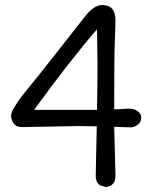

<svg xmlns="http://www.w3.org/2000/svg" viewBox="-20 -730 618 760"><path d="M497 -226 432 -228 437 -40Q437 -36 437 -33Q437 -7 419 4Q408 10 398 10L377 4Q359 -7 359 -33Q359 -36 359 -40L363 -230L289 -231L70 -227Q69 -227 67 -227Q40 -227 30 -248Q24 -261 24 -269.5Q24 -278 26.5 -286Q29 -294 46.5 -321Q64 -348 92.5 -382Q121 -416 198 -514L315 -663Q351 -710 385 -710Q437 -710 437 -650Q437 -629 434.5 -567.5Q432 -506 432 -297L489 -300Q511 -300 525 -290Q539 -280 539 -263.5Q539 -247 525.5 -236.5Q512 -226 497 -226ZM115 -295H364Q366 -393 366 -474L364 -614Q258 -492 115 -295Z"/></svg>

Font: Delius Swash Caps
Style: Regular
Weight: 400
Designer: Natalia Raices
Foundry: Natalia Raices
Version: Version 1.002